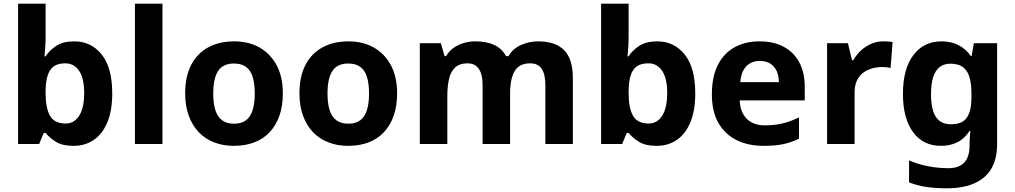

<svg xmlns="http://www.w3.org/2000/svg" viewBox="-20 -780 5499 1040"><path d="M227 -583Q227 -552 225 -522Q223 -492 221 -475H227Q249 -509 286 -532.5Q323 -556 382 -556Q474 -556 531 -484.5Q588 -413 588 -274Q588 -181 561.5 -117.5Q535 -54 488 -22Q441 10 378 10Q318 10 283.5 -11.5Q249 -33 227 -60H217L192 0H78V-760H227ZM334 -437Q295 -437 272 -421Q249 -405 238.5 -372.5Q228 -340 227 -291V-275Q227 -196 250.5 -153.5Q274 -111 336 -111Q382 -111 409 -153.5Q436 -196 436 -276Q436 -356 408.5 -396.5Q381 -437 334 -437Z M860 0H711V-760H860Z M1512 -274Q1512 -205.6 1493.5 -153.1Q1474.9 -100.5 1440.5 -63.7Q1406 -27 1357 -8.5Q1308 10 1246.4 10Q1189.2 10 1140.6 -8.5Q1092 -27 1057 -63.5Q1022 -100 1002.5 -153Q983 -206 983 -274.2Q983 -364.7 1015 -427.3Q1047.1 -489.9 1106.9 -522.9Q1166.7 -556 1249 -556Q1326.4 -556 1385.2 -523Q1444 -490 1478 -427.3Q1512 -364.7 1512 -274ZM1135 -273.8Q1135 -220 1146.5 -183.5Q1158 -147 1183 -128.5Q1208 -110 1248 -110Q1288 -110 1312.5 -128.5Q1337 -147 1348.5 -183.5Q1360 -220 1360 -273.6Q1360 -328 1348.5 -364Q1337 -400 1312 -418Q1287.1 -436 1247.3 -436Q1188 -436 1161.5 -395.5Q1135 -355 1135 -273.8Z M2131 -274Q2131 -205.6 2112.5 -153.1Q2093.9 -100.5 2059.5 -63.7Q2025 -27 1976 -8.5Q1927 10 1865.4 10Q1808.2 10 1759.6 -8.5Q1711 -27 1676 -63.5Q1641 -100 1621.5 -153Q1602 -206 1602 -274.2Q1602 -364.7 1634 -427.3Q1666.1 -489.9 1725.9 -522.9Q1785.7 -556 1868 -556Q1945.4 -556 2004.2 -523Q2063 -490 2097 -427.3Q2131 -364.7 2131 -274ZM1754 -273.8Q1754 -220 1765.5 -183.5Q1777 -147 1802 -128.5Q1827 -110 1867 -110Q1907 -110 1931.5 -128.5Q1956 -147 1967.5 -183.5Q1979 -220 1979 -273.6Q1979 -328 1967.5 -364Q1956 -400 1931 -418Q1906.1 -436 1866.3 -436Q1807 -436 1780.5 -395.5Q1754 -355 1754 -273.8Z M2895 -556Q2988 -556 3035.5 -508.5Q3083 -461 3083 -356V0H2934V-319.4Q2934 -377.7 2914 -407.4Q2894 -437 2851.8 -437Q2793 -437 2768 -395Q2743 -353 2743 -273.5V0H2594V-319.1Q2594 -358 2585 -384Q2576 -410 2558 -423.5Q2540 -437 2511.5 -437Q2471 -437 2447 -416Q2423 -395 2413 -355.2Q2403 -315.4 2403 -257.2V0H2254V-546H2368L2388.2 -476H2396Q2413 -504 2438 -521.5Q2462.9 -539 2493.5 -547.5Q2524 -556 2555 -556Q2615 -556 2657 -536.5Q2699 -517 2721 -476H2734Q2759 -518 2803.5 -537Q2848 -556 2895 -556Z M3385 -583Q3385 -552 3383 -522Q3381 -492 3379 -475H3385Q3407 -509 3444 -532.5Q3481 -556 3540 -556Q3632 -556 3689 -484.5Q3746 -413 3746 -274Q3746 -181 3719.5 -117.5Q3693 -54 3646 -22Q3599 10 3536 10Q3476 10 3441.5 -11.5Q3407 -33 3385 -60H3375L3350 0H3236V-760H3385ZM3492 -437Q3453 -437 3430 -421Q3407 -405 3396.5 -372.5Q3386 -340 3385 -291V-275Q3385 -196 3408.5 -153.5Q3432 -111 3494 -111Q3540 -111 3567 -153.5Q3594 -196 3594 -276Q3594 -356 3566.5 -396.5Q3539 -437 3492 -437Z M4094 -556Q4170 -556 4224.5 -527Q4279 -498 4309 -443Q4339 -388 4339 -308V-236H3987Q3989 -173 4024.5 -137Q4060 -101 4123 -101Q4176 -101 4219 -111.5Q4262 -122 4308 -144V-29Q4268 -9 4223.5 0.5Q4179 10 4116 10Q4034 10 3971 -20.5Q3908 -51 3872 -113Q3836 -175 3836 -269Q3836 -365 3868.5 -428.5Q3901 -492 3959 -524Q4017 -556 4094 -556ZM4095 -450Q4052 -450 4023.5 -422Q3995 -394 3990 -335H4199Q4199 -368 4187.5 -394Q4176 -420 4153 -435Q4130 -450 4095 -450Z M4765 -556Q4776 -556 4791 -555Q4806 -554 4815 -552L4804 -412Q4797 -414 4783.5 -415.5Q4770 -417 4760 -417Q4731 -417 4704 -409.5Q4677 -402 4655.5 -386Q4634 -370 4621.5 -343.5Q4609 -317 4609 -278V0H4460V-546H4573L4595 -454H4602Q4618 -482 4642 -505Q4666 -528 4697.5 -542Q4729 -556 4765 -556Z M5081 -556Q5131 -556 5171 -536Q5211 -516 5239 -476H5243L5255 -546H5381V1Q5381 79 5350.5 132Q5320 185 5259 212.5Q5198 240 5108 240Q5050 240 5000.5 233Q4951 226 4904 208V89Q4954 110 5007.5 120.5Q5061 131 5117 131Q5175 131 5203.5 100Q5232 69 5232 7V-4Q5232 -21 5233.5 -39Q5235 -57 5236 -71H5232Q5204 -28 5165 -9Q5126 10 5077 10Q4980 10 4925.5 -64.5Q4871 -139 4871 -272Q4871 -406 4927 -481Q4983 -556 5081 -556ZM5128 -435Q5093 -435 5069.5 -416.5Q5046 -398 5034.5 -361.5Q5023 -325 5023 -270Q5023 -188 5049 -147.5Q5075 -107 5130 -107Q5159 -107 5180 -114.5Q5201 -122 5214.5 -139.5Q5228 -157 5235 -185Q5242 -213 5242 -253V-271Q5242 -330 5230 -366Q5218 -402 5193 -418.5Q5168 -435 5128 -435Z"/></svg>

Font: Noto Sans Myanmar
Style: Regular
Weight: 400
Designer: Monotype Design Team
Foundry: Monotype Imaging Inc.
Version: Version 2.107